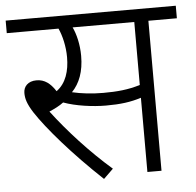

<svg xmlns="http://www.w3.org/2000/svg" viewBox="-48 -671 747 732"><g transform="rotate(-5 325.5 -305.0)"><path d="M542 -574H651V-622H0V-574H198C211 -546 221 -504 221 -463C221 -410 207 -364 170 -337C150 -368 128 -385 97 -385C64 -385 47 -365 47 -341C47 -320 52 -300 75 -264C116 -201 208 -94 321 12L358 -24C275 -96 195 -184 136 -262C157 -271 175 -280 191 -292C237 -275 302 -266 353 -266C409 -266 447 -271 488 -284V0H542ZM347 -315C303 -315 262 -320 228 -328C258 -359 275 -403 275 -463C275 -507 265 -547 252 -574H488V-333C443 -319 400 -315 347 -315Z"/></g></svg>

Font: Noto Sans Devanagari UI Light
Style: Regular
Weight: 300
Designer: Jelle Bosma - Monotype Design Team
Foundry: Monotype Imaging Inc.
Version: Version 2.004